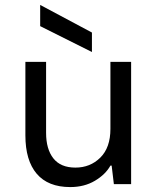

<svg xmlns="http://www.w3.org/2000/svg" viewBox="-20 -747 640 779"><path d="M265 12Q175 12 129 -42Q83 -96 83 -198V-496H167V-208Q167 -142 196.5 -104.5Q226 -67 286 -67Q346 -67 387 -107.5Q428 -148 428 -224V-496H512V0H442L433 -75H428Q408 -39 365 -13.5Q322 12 265 12ZM353 -536 143 -641V-727L353 -615Z"/></svg>

Font: DM Mono
Style: Regular
Weight: 400
Designer: Colophon Foundry
Foundry: Colophon Foundry
Version: Version 1.000; ttfautohint (v1.8.2.53-6de2)